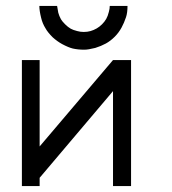

<svg xmlns="http://www.w3.org/2000/svg" viewBox="-20 -679 580 649"><path d="M113 -659H173Q175 -645 177 -636Q180 -625 186 -614Q190 -607 200 -597Q209.5 -587.5 219 -582Q227 -577.5 241 -574Q251.5 -571 263 -571Q275.5 -571 286 -574Q296.5 -577 307 -583Q316.5 -588.5 325 -597Q333.5 -605.5 339 -615Q344.5 -624.5 348 -639Q351 -649.5 351 -659H411Q411 -636 406 -621Q399.5 -601.5 391 -586Q381.5 -568.5 368 -555Q353.5 -540.5 338 -532Q321.5 -523 302 -517Q278 -511 265 -511Q243.5 -511 226 -515Q211.5 -518.5 190 -530Q173.5 -539 158 -553Q141 -570 134 -583Q123.5 -599.5 119 -619Q113 -643 113 -659ZM423 -50H362V-371L114 -78V-50H54V-476H114V-184L362 -476H423Z"/></svg>

Font: ibm3270
Style: Regular
Weight: 400
Monospace: yes
Version: Version 2.0.3